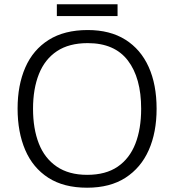

<svg xmlns="http://www.w3.org/2000/svg" viewBox="-20 -865 812 895"><path d="M710 -358Q710 -248 673.5 -165.5Q637 -83 565 -36.5Q493 10 386 10Q277 10 205 -36.5Q133 -83 97.5 -166Q62 -249 62 -359Q62 -468 98 -550.5Q134 -633 207 -679Q280 -725 389 -725Q493 -725 564.5 -680Q636 -635 673 -553Q710 -471 710 -358ZM134 -358Q134 -265 161 -196Q188 -127 244.5 -88.5Q301 -50 386 -50Q473 -50 528.5 -88Q584 -126 611 -195Q638 -264 638 -358Q638 -502 576 -583Q514 -664 389 -664Q302 -664 245.5 -626.5Q189 -589 161.5 -520Q134 -451 134 -358ZM528 -845V-790H245V-845Z"/></svg>

Font: Noto Sans Syriac Eastern Light
Style: Regular
Weight: 300
Designer: Patrick Giasson and the Monotype Design Team
Foundry: Monotype Imaging Inc.
Version: Version 3.001